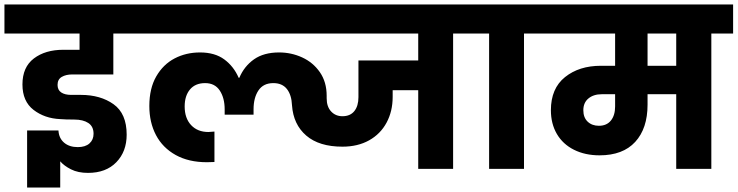

<svg xmlns="http://www.w3.org/2000/svg" viewBox="-41 -760 3319 864"><path d="M284 -425Q256 -425 237 -414Q218 -403 218 -378Q218 -355 234.5 -344Q251 -333 279 -333H323Q411 -333 470 -291Q529 -249 529 -154Q529 -78 482.5 -30Q436 18 355 18Q310 18 278.5 2Q247 -14 230 -34V84H81V-173H222Q224 -138 247.5 -118Q271 -98 309 -98Q343 -98 361.5 -114.5Q380 -131 380 -158Q380 -191 356.5 -206.5Q333 -222 293 -222Q253 -222 230 -224Q160 -227 110 -265.5Q60 -304 60 -380Q60 -458 111.5 -497Q163 -536 244 -536H317V-609H-21V-740H600V-609H469V-425Z M2096 -609H1998V0H1841V-354H1726V-324Q1726 -259 1698.5 -208Q1671 -157 1620 -128.5Q1569 -100 1500 -100Q1395 -100 1337 -150Q1279 -200 1273 -286Q1271 -333 1250 -359.5Q1229 -386 1189 -386Q1144 -386 1122 -353Q1100 -320 1100 -268V-244H970V-268Q970 -319 948 -352.5Q926 -386 882 -386Q838 -386 814 -357.5Q790 -329 790 -281Q790 -228 819 -197Q848 -166 897 -166L924 -168V-31Q910 -30 890 -30Q808 -30 749.5 -62.5Q691 -95 661 -152Q631 -209 631 -283Q631 -362 662 -416Q693 -470 744.5 -497Q796 -524 859 -524Q926 -524 968.5 -492.5Q1011 -461 1033 -410H1036Q1058 -462 1102 -493Q1146 -524 1215 -524Q1270 -524 1319 -501.5Q1368 -479 1398.5 -435Q1429 -391 1429 -329V-318Q1429 -280 1449 -258.5Q1469 -237 1500 -237Q1535 -237 1553.5 -260Q1572 -283 1572 -323V-488H1841V-609H561V-740H2096Z M2160 0V-609H2062V-740H2415V-609H2317V0Z M3258 -609H3160V0H3002V-336H2873V-289Q2873 -182 2817.5 -121.5Q2762 -61 2657 -61Q2592 -61 2542 -86Q2492 -111 2465 -157Q2438 -203 2438 -264Q2438 -362 2501.5 -413Q2565 -464 2663 -464H2727V-609H2381V-740H3258ZM3002 -609H2873V-464H3002ZM2727 -336H2667Q2630 -336 2607 -317Q2584 -298 2584 -264Q2584 -231 2603.5 -212.5Q2623 -194 2654 -194Q2689 -194 2708 -217.5Q2727 -241 2727 -281Z"/></svg>

Font: MSTAGE
Style: Bold
Weight: 700
Designer: Ninad Kale (Devanagari), Jonny Pinhorn (Latin)
Foundry: Indian Type Foundry
Version: 4.004